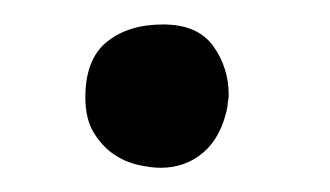

<svg xmlns="http://www.w3.org/2000/svg" viewBox="-20 -63 270 157"><path d="M166 24.4Q161.1 48.8 146.5 61.5Q131.8 74.2 111.3 74.2Q103.5 74.2 92.8 71.8Q82 69.3 72.8 63Q63.5 56.6 56.6 45.4Q49.8 34.2 49.8 16.6Q49.8 -14.6 67.4 -28.8Q85 -43 113.3 -43Q141.6 -43 154.3 -25.4Q167 -7.8 167 14.6Q167 16.6 166.5 19.5Q166 22.5 166 24.4Z"/></svg>

Font: Gamja Flower
Style: Regular
Weight: 400
Designer: YoonDesign Inc.
Foundry: YoonDesign Inc.
Version: Version 3.00;build 20171102